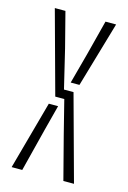

<svg xmlns="http://www.w3.org/2000/svg" viewBox="-98 -649 466 699"><g transform="rotate(15 135.5 -300.0)"><path d="M213 0 171 -162 139 -289H105L20 -600H60L94 -468L129 -322H165L253 0ZM18 0 89 -258H124L99 -162L58 0ZM146 -353 177 -468 211 -600H251L179 -353Z"/></g></svg>

Font: Big Shoulders Stencil Text SC Thin
Style: Regular
Weight: 100
Designer: Patric King
Foundry: XO Type Co
Version: Version 2.001